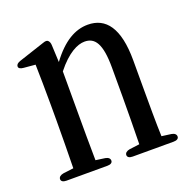

<svg xmlns="http://www.w3.org/2000/svg" viewBox="-97 -617 697 700"><g transform="rotate(-20 251.0 -267.0)"><path d="M26 -26C26 -18 33 -13 46 -13H205C218 -13 225 -18 225 -26C225 -34 219 -40 207 -42L171 -47C170 -100 170 -179 170 -231V-392C215 -449 254 -467 281 -467C321 -467 343 -437 343 -344V-231C343 -177 342 -100 341 -47L302 -42C290 -40 283 -34 283 -26C283 -18 290 -13 303 -13H462C475 -13 482 -18 482 -26C482 -34 476 -40 464 -42L427 -47C425 -99 425 -177 425 -231V-342C425 -468 383 -521 313 -521C264 -521 216 -494 168 -429L165 -494C165 -504 162 -510 158 -514C154 -518 148 -518 137 -514L37 -481C26 -477 21 -472 21 -465C21 -458 28 -454 40 -453L85 -449C86 -402 87 -356 87 -291V-231C87 -180 86 -100 85 -47L45 -42C33 -40 26 -34 26 -26Z"/></g></svg>

Font: 寒蝉锦书宋 CompactLight
Style: Bold
Weight: 400
Width: 4
Designer: 寒蝉锦书宋{Warren} 思源宋体{Ryoko NISHIZUKA 西塚涼子 (kana & ideographs); Frank Grießhammer (Latin, Greek & Cyrillic); Wenlong ZHANG 
Foundry: Adobe & ChillType
Version: Version 2.000;Glyphs 3.1.1 (3135)